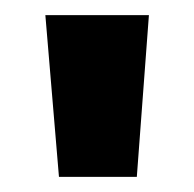

<svg xmlns="http://www.w3.org/2000/svg" viewBox="-20 -641 257 254"><path d="M58 -407 40 -621H177L161 -407Z"/></svg>

Font: Smooch Sans Thin Black
Style: Regular
Weight: 900
Version: Version 1.010